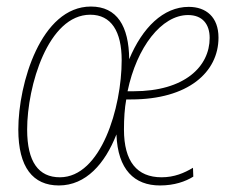

<svg xmlns="http://www.w3.org/2000/svg" viewBox="-20 -557 711 587"><path d="M160 10C243 10 301 -57 336 -146C340 -38 391 10 469 10C513 10 547 -2 571 -17L570 -44C543 -28 513 -15 474 -15C399 -15 359 -63 359 -161C359 -195 361 -226 366 -253H381C555 -253 648 -336 648 -442C648 -505 610 -536 557 -536C479 -536 415 -472 375 -376C374 -477 338 -537 258 -537C105 -537 36 -301 36 -161C36 -45 81 10 160 10ZM163 -15C98 -15 63 -62 63 -161C63 -294 127 -512 256 -512C320 -512 352 -461 352 -373C352 -228 289 -15 163 -15ZM388 -278H370C398 -413 474 -511 555 -511C599 -511 621 -483 621 -441C621 -354 545 -278 388 -278Z"/></svg>

Font: Noto Sans Condensed Thin
Style: Italic
Weight: 100
Width: 3
Italic angle: -12°
Designer: Monotype Design Team
Foundry: Monotype Imaging Inc.
Version: Version 2.013